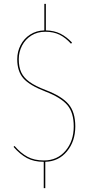

<svg xmlns="http://www.w3.org/2000/svg" viewBox="-20 -827 471 992"><path d="M214 9V145H206V9Q155 9 119 -10.5Q83 -30 50 -68L55 -73Q87 -36 122 -17Q157 2 207 2Q276 2 318.5 -48Q361 -98 361 -174Q361 -245 328 -284Q295 -323 215 -354Q132 -386 100.5 -422.5Q69 -459 69 -521Q69 -560 86.5 -594Q104 -628 136 -648.5Q168 -669 209 -670V-807H217V-670Q260 -669 292 -653Q324 -637 352 -607L347 -601Q319 -632 288 -647.5Q257 -663 214 -663Q173 -663 142 -643.5Q111 -624 94 -591.5Q77 -559 77 -521Q77 -480 90 -452.5Q103 -425 133 -403.5Q163 -382 218 -361Q299 -330 334 -289Q369 -248 369 -174Q369 -97 326 -45Q283 7 214 9Z"/></svg>

Font: Fira Sans Compressed Eight
Style: Regular
Weight: 100
Width: 1
Designer: bBox Type GmbH & Carrois Corporate GbR & Edenspiekermann AG
Foundry: bBox Type GmbH & Carrois Corporate GbR & Edenspiekermann AG
Version: Version 4.301